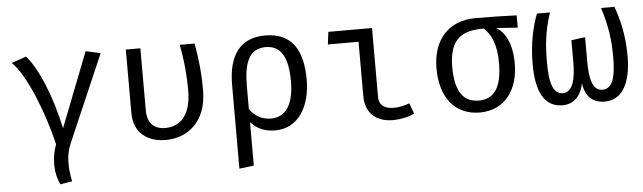

<svg xmlns="http://www.w3.org/2000/svg" viewBox="-48 -715 3695 1104"><g transform="rotate(-5 1800.0 -163.0)"><path d="M472 -538 304 -108C264 -295 197 -457 128 -537L43 -507C124 -430 212 -206 256 -20C227 57 228 148 261 212L329 201C313 115 311 52 340 -17L557 -519Z M1100 -527H1014C1034 -426 1040 -336 1040 -263C1040 -101 961 -58 891 -58C826 -58 787 -94 787 -169V-527H703V-161C703 -46 781 11 888 11C1007 11 1125 -68 1125 -255C1125 -357 1116 -439 1100 -527Z M1507 -538C1367 -538 1294 -446 1294 -271V212L1378 202V-49C1413 -9 1461 11 1518 11C1657 11 1724 -116 1724 -264C1724 -439 1659 -538 1507 -538ZM1505 -471C1592 -471 1633 -403 1633 -264C1633 -131 1587 -59 1500 -59C1450 -59 1406 -83 1378 -125V-257C1378 -393 1410 -471 1505 -471Z M2040 -455V-140C2040 -44 2102 11 2197 11C2245 11 2298 -2 2322 -16L2300 -77C2271 -66 2239 -59 2211 -59C2160 -59 2124 -78 2124 -130V-527H1872L1863 -455Z M2959 -527C2893 -530 2799 -532 2722 -532C2564 -532 2473 -426 2473 -263C2473 -97 2555 11 2700 11C2844 11 2928 -101 2924 -265C2922 -368 2886 -434 2836 -465L2959 -456ZM2700 -58C2610 -58 2564 -123 2564 -263C2564 -433 2646 -468 2763 -468C2804 -433 2834 -372 2834 -264C2834 -123 2789 -58 2700 -58Z M3523 -527H3446C3482 -413 3491 -334 3491 -239C3491 -133 3475 -58 3414 -58C3355 -58 3340 -129 3340 -230V-368L3260 -357V-231C3260 -141 3245 -58 3185 -58C3125 -58 3109 -133 3109 -239C3109 -334 3114 -413 3151 -527H3076C3050 -461 3026 -363 3026 -239C3026 -78 3074 11 3177 11C3241 11 3284 -31 3299 -105C3309 -28 3352 11 3421 11C3522 11 3574 -83 3574 -239C3574 -363 3548 -460 3523 -527Z"/></g></svg>

Font: FiraMono Nerd Font
Style: Regular
Weight: 400
Designer: Carrois Corporate & Edenspiekermann AG
Foundry: Carrois Corporate GbR & Edenspiekermann AG
Version: Version 003.206;Nerd Fonts 3.3.0